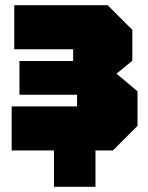

<svg xmlns="http://www.w3.org/2000/svg" viewBox="-20 -580 570 740"><path d="M510 -95 415 0H348V140H188V0H25V-170H277V-215H55V-345H262V-390H35V-560H395L490 -465V-346L429 -296L510 -228Z"/></svg>

Font: Tektur SemiCondensed Black
Style: Regular
Weight: 900
Width: 4
Designer: Adam Jagosz
Foundry: Adam Jagosz
Version: Version 1.005;gftools[0.9.30]